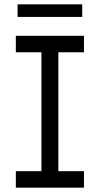

<svg xmlns="http://www.w3.org/2000/svg" viewBox="-20 -865 460 885"><path d="M53 -76H171V-624H53V-700H367V-624H249V-76H367V0H53ZM61 -845H359V-787H61Z"/></svg>

Font: Lexend HM
Style: Regular
Weight: 400
Designer: Bonnie Shaver-Troup, Thomas Jockin, Octavio Pardo
Foundry: Lexend
Version: Version 1.091